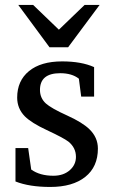

<svg xmlns="http://www.w3.org/2000/svg" viewBox="-20 -740 452 769"><path d="M378.9 -720.2 252.9 -550.8H178.2L53.2 -720.2H112.8L215.8 -621.1L318.8 -720.2ZM372.1 -145Q372.1 -71.8 321.5 -31.5Q271 8.8 181.2 8.8Q97.2 8.8 42 -13.2V-147H92.8Q93.8 -142.1 105 -61Q139.6 -36.1 193.8 -36.1Q234.9 -36.1 260.3 -59.1Q284.2 -80.6 284.2 -111.8Q284.2 -148.4 253.9 -172.9Q234.9 -187.5 167 -219.2Q106 -247.6 79.6 -273.9Q48.8 -305.2 48.8 -349.1Q48.8 -416.5 96.2 -455.3Q143.6 -494.1 229 -494.1Q306.2 -494.1 356.9 -471.2V-353H305.2L295.9 -424.8Q268.1 -446.8 221.2 -446.8Q140.1 -446.8 140.1 -379.9Q140.1 -347.2 163.6 -325.7Q185.1 -306.2 250 -276.9Q310.1 -249.5 337.4 -223.1Q372.1 -189.9 372.1 -145Z"/></svg>

Font: Ezra SIL
Style: Regular
Weight: 400
Designer: Development by SIL's NRSI team. OpenType tables by Ralph Hancock ( hancock@dircon.co.uk )
Foundry: SIL International, Version 2.51: 2007
Version: Version 2.51, 2007